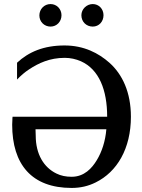

<svg xmlns="http://www.w3.org/2000/svg" viewBox="-20 -910 702 946"><path d="M155 -273H504C499 -214 482 -162 457 -121C433 -81 395 -39 333 -39C305 -39 280 -44 258 -55C196 -85 156 -150 156 -242ZM64 -602V-518C83 -538 103 -555 123 -568C170 -599 225 -625 299 -625C327 -625 354 -619 379 -608C468 -568 508 -467 508 -335H42C41 -329 41 -324 41 -319C41 -312 40 -302 40 -296C40 -100 136 16 333 16C376 16 415 7 451 -11C557 -63 625 -178 625 -335C625 -455 583 -544 519 -601C466 -648 394 -686 298 -686C195 -686 121 -654 64 -601ZM229 -890C198 -890 174 -865 174 -834C174 -803 198 -779 229 -779C260 -779 283 -804 283 -835C283 -865 260 -890 229 -890ZM437 -890C407 -890 381 -865 381 -835C381 -803 405 -779 437 -779C468 -779 490 -804 490 -835C490 -866 467 -890 437 -890Z"/></svg>

Font: Veleka
Style: Regular
Weight: 400
Designer: Stefan Peev, Context Ltd, 2016; SIL International, 1997-2014.
Foundry: Stefan Peev, Context Ltd, 2016
Version: Version 1.000